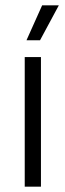

<svg xmlns="http://www.w3.org/2000/svg" viewBox="-20 -702 246 722"><path d="M73 0V-487.5H134V0ZM138.5 -682H201V-681.5L130.5 -550.5H80V-551.5Z"/></svg>

Font: Anek Tamil Light
Style: Regular
Weight: 300
Designer: Aadarsh Rajan (Tamil), Yesha Goshar (Latin)
Foundry: Ek Type
Version: Version 1.003